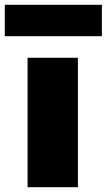

<svg xmlns="http://www.w3.org/2000/svg" viewBox="-65 -781 445 801"><path d="M50 -540H260V0H50ZM-45 -761H360V-630H-45Z"/></svg>

Font: Encode Sans Narrow
Style: Black
Weight: 900
Designer: Pablo Impallari, Andres Torresi
Foundry: Pablo Impallari, Andres Torresi
Version: Version 1.000; ttfautohint (v1.00) -l 8 -r 50 -G 200 -x 14 -